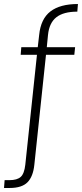

<svg xmlns="http://www.w3.org/2000/svg" viewBox="-53 -778 408 956"><path d="M142 -604Q150 -684 198 -721Q246 -758 335 -758L332 -720Q263 -720 227.5 -692Q192 -664 186 -604L180 -543H321L317 -505H176L118 42Q112 101 84 129.5Q56 158 -5 158H-33L-30 119H-6Q32 119 50 103Q68 87 73 42L131 -505H50L53 -543H135Z"/></svg>

Font: Poppins ExtraLight
Style: Regular
Weight: 275
Designer: Ninad Kale (Devanagari), Jonny Pinhorn (Latin)
Foundry: Indian Type Foundry
Version: Version 3.200;PS 1.000;hotconv 16.6.54;makeotf.lib2.5.65590